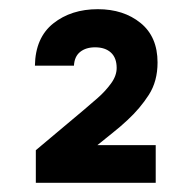

<svg xmlns="http://www.w3.org/2000/svg" viewBox="-20 -766 419 418"><path d="M58 -368V-439L164 -528Q177 -539 193 -553Q209 -567 221.5 -584Q234 -601 234 -618Q234 -640 221.5 -651.5Q209 -663 187 -663Q167 -663 154.5 -653Q142 -643 141 -623H56Q57 -684 96 -715Q135 -746 193 -746Q249 -746 286 -716Q323 -686 323 -630Q323 -589 304 -559.5Q285 -530 258 -505Q242 -490 225.5 -477Q209 -464 192 -450H319V-368Z"/></svg>

Font: Onest SemiBold
Style: Regular
Weight: 600
Designer: Dmitri Voloshin, Andrey Kudryavtsev
Foundry: Dmitri Voloshin, Andrey Kudryavtsev
Version: Version 1.000;gftools[0.9.33]